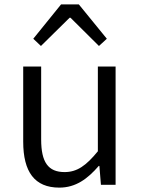

<svg xmlns="http://www.w3.org/2000/svg" viewBox="-20 -844 642 877"><path d="M251 13C326 13 380 -27 431 -86H434L441 0H508V-540H427V-153C373 -87 332 -58 275 -58C200 -58 168 -103 168 -207V-540H86V-197C86 -59 138 13 251 13ZM132 -667 167 -634 298 -763H302L432 -634L468 -667L340 -824H259Z"/></svg>

Font: Noto Sans KR DemiLight
Style: Regular
Weight: 350
Designer: Ryoko NISHIZUKA 西塚涼子 (kana, bopomofo & ideographs); Paul D. Hunt (Latin, Greek & Cyrillic); Sandoll Communications 산돌커뮤니
Foundry: Adobe
Version: Version 2.004;hotconv 1.0.118;makeotfexe 2.5.65603